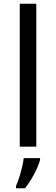

<svg xmlns="http://www.w3.org/2000/svg" viewBox="-20 -780 298 1021"><path d="M173 0H85V-760H173ZM193 70Q189 88 176.5 115.5Q164 143 147.5 171Q131 199 113 221H65V209Q73 192 81.5 165.5Q90 139 97 110.5Q104 82 106 61H193Z"/></svg>

Font: Noto Sans Anatolian Hieroglyphs
Style: Regular
Weight: 400
Designer: Monotype Design Team
Foundry: Monotype Imaging Inc.
Version: Version 2.001; ttfautohint (v1.8.4.7-5d5b)